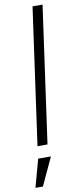

<svg xmlns="http://www.w3.org/2000/svg" viewBox="-119 -785 429 1039"><g transform="rotate(-10 96.0 -265.0)"><path d="M37 0 142 -750H197L92 0ZM-13 220 29 67H99L28 220Z"/></g></svg>

Font: Mohave Light
Style: Italic
Weight: 300
Italic angle: -8°
Designer: Gumpita Rahayu
Foundry: Tokotype
Version: Version 2.003